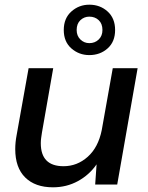

<svg xmlns="http://www.w3.org/2000/svg" viewBox="-20 -787 631 819"><path d="M567 -496 480 0H386L392 -86Q361 -41 312.5 -14.5Q264 12 206 12Q130 12 87.5 -30Q45 -72 45 -151Q45 -180 51 -211L102 -496H207L159 -222Q157 -209 155.5 -198Q154 -187 154 -176Q154 -78 251 -78Q309 -78 354 -118Q399 -158 414 -232L461 -496ZM361 -552Q317 -552 284.5 -580.5Q252 -609 252 -659Q252 -709 284.5 -738Q317 -767 361 -767Q407 -767 439 -738Q471 -709 471 -659Q471 -609 439 -580.5Q407 -552 361 -552ZM361 -603Q385 -603 401 -618.5Q417 -634 417 -659Q417 -686 401 -701Q385 -716 361 -716Q339 -716 323 -701Q307 -686 307 -659Q307 -634 323 -618.5Q339 -603 361 -603Z"/></svg>

Font: DeepMind Sans Medium
Style: Italic
Weight: 500
Italic angle: -10°
Designer: Jonny Pinhorn / Modifications: Colophon Foundry
Foundry: Colophon Foundry
Version: Version 1.002; ttfautohint (v1.8.2)